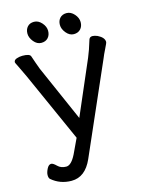

<svg xmlns="http://www.w3.org/2000/svg" viewBox="-130 -953 790 1044"><g transform="rotate(-15 264.5 -431.0)"><path d="M141.1 13.2Q76.2 13.2 28.8 -27.8Q22 -34.2 22 -50.8Q22 -64.9 32 -85Q42 -105 56.2 -105Q66.9 -105 85 -86.9Q103 -68.8 132.8 -68.8Q161.1 -68.8 188 -123L227.1 -206.1L50.8 -600.1Q28.8 -647.9 18.8 -667Q8.8 -686 8.8 -689Q8.8 -702.1 24.9 -707.5Q41 -712.9 57.1 -712.9Q98.1 -712.9 103.5 -697.5Q108.9 -682.1 116.9 -658.4Q125 -634.8 130.9 -620.1L269 -306.2L399.9 -609.9Q415 -645 433.1 -705.1Q438 -717.8 453.1 -717.8Q464.8 -717.8 481 -710.9Q517.1 -692.9 517.1 -668Q517.1 -662.1 502.4 -633.1Q487.8 -604 480 -584L257.8 -77.1Q217.8 13.2 141.1 13.2ZM214.1 -769Q200.2 -753.9 176 -753.9Q151.9 -753.9 133.5 -776.4Q115.2 -798.8 115.2 -822Q115.2 -845.2 128.7 -860.1Q142.1 -875 166 -875Q189.9 -875 209 -853.5Q228 -832 228 -808.1Q228 -784.2 214.1 -769ZM397 -769Q382.8 -753.9 358.9 -753.9Q335 -753.9 316.4 -776.4Q297.9 -798.8 297.9 -822Q297.9 -845.2 311.5 -860.1Q325.2 -875 349.1 -875Q373 -875 392.1 -853.5Q411.1 -832 411.1 -808.1Q411.1 -784.2 397 -769Z"/></g></svg>

Font: LXGW WenKai Screen
Style: Regular
Weight: 400
Designer: LXGW / Fontworks Inc.
Foundry: LXGW / Fontworks Inc.
Version: Version 1.510;January 18,2025